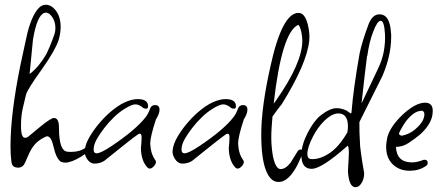

<svg xmlns="http://www.w3.org/2000/svg" viewBox="-20 -694 1846 804"><path d="M56 8Q31 8 28 -15Q26 -29 25 -45.5Q24 -62 24 -81Q24 -152 34.5 -236.5Q45 -321 65 -419Q78 -478 85.5 -514Q93 -550 96 -561Q116 -635 144 -662Q156 -674 172 -674Q196 -674 215 -648Q234 -622 234 -581Q234 -554 225 -525Q218 -504 200.5 -473.5Q183 -443 154 -402Q95 -320 89 -298L75 -239Q71 -221 69.5 -204Q68 -187 68 -171Q68 -164 68 -157.5Q68 -151 69 -144Q72 -117 85 -117Q93 -117 101 -124L153 -167Q194 -200 206 -200Q227 -200 227 -159Q227 -63 261 -59Q265 -58 269 -58Q273 -58 277 -58Q329 -58 354 -91Q360 -98 365 -98Q371 -98 371 -88Q371 -81 365 -73Q353 -59 318 -37Q278 -13 253 -13Q244 -13 238 -16H236Q216 -28 204 -80Q194 -126 175 -123Q136 -107 115 -75Q105 -61 85 -13Q76 8 56 8ZM118 -528 104 -384Q126 -401 142.5 -421.5Q159 -442 172 -464Q179 -477 187.5 -497Q196 -517 206 -545Q212 -560 212 -577Q212 -605 197 -625Q182 -645 166 -640Q135 -630 118 -528Z M607 12Q602 12 598 8Q571 -20 570 -74Q570 -78 571 -83.5Q572 -89 572 -96L573 -117V-120Q573 -138 560 -133Q540 -119 506.5 -92.5Q473 -66 426 -28Q406 -9 375 -9Q357 -9 344.5 -28.5Q332 -48 335 -66Q338 -92 356 -122.5Q374 -153 400.5 -183.5Q427 -214 457.5 -237.5Q488 -261 516 -271Q527 -275 537 -277Q547 -279 557 -279Q600 -279 600 -249Q600 -239 592 -239Q589 -239 586 -239.5Q583 -240 580 -242Q562 -257 547 -257Q532 -257 503 -239Q480 -225 458 -204Q436 -183 416 -157Q397 -132 386 -112.5Q375 -93 373 -78Q372 -74 372 -68Q372 -52 385 -52Q401 -52 445 -81Q550 -151 591 -205Q601 -218 609 -240Q614 -254 630 -254Q648 -254 648 -234Q648 -218 633 -194Q609 -121 609 -93Q611 -50 630 -24Q633 -21 633 -16Q633 -7 624 2.5Q615 12 607 12Z M975 12Q970 12 966 8Q939 -20 938 -74Q938 -78 939 -83.5Q940 -89 940 -96L941 -117V-120Q941 -138 928 -133Q908 -119 874.5 -92.5Q841 -66 794 -28Q774 -9 743 -9Q725 -9 712.5 -28.5Q700 -48 703 -66Q706 -92 724 -122.5Q742 -153 768.5 -183.5Q795 -214 825.5 -237.5Q856 -261 884 -271Q895 -275 905 -277Q915 -279 925 -279Q968 -279 968 -249Q968 -239 960 -239Q957 -239 954 -239.5Q951 -240 948 -242Q930 -257 915 -257Q900 -257 871 -239Q848 -225 826 -204Q804 -183 784 -157Q765 -132 754 -112.5Q743 -93 741 -78Q740 -74 740 -68Q740 -52 753 -52Q769 -52 813 -81Q918 -151 959 -205Q969 -218 977 -240Q982 -254 998 -254Q1016 -254 1016 -234Q1016 -218 1001 -194Q977 -121 977 -93Q979 -50 998 -24Q1001 -21 1001 -16Q1001 -7 992 2.5Q983 12 975 12Z M1147 68Q1113 69 1093.5 19Q1074 -31 1074 -131Q1074 -188 1083.5 -258.5Q1093 -329 1112 -414Q1161 -640 1230 -640Q1257 -640 1269 -591Q1278 -554 1275 -524Q1265 -427 1160 -258Q1153 -250 1143.5 -237Q1134 -224 1121 -206Q1119 -183 1117.5 -161Q1116 -139 1116 -119Q1116 -83 1122 -45Q1133 14 1155 14Q1176 14 1197 -13L1226 -60Q1231 -68 1239 -68Q1249 -68 1249 -58Q1249 -56 1248.5 -54Q1248 -52 1247 -50Q1236 -25 1227.5 -7.5Q1219 10 1212 20Q1181 68 1147 68ZM1229 -590Q1160 -560 1126 -260Q1129 -263 1135 -272Q1246 -430 1246 -524Q1246 -531 1245 -539.5Q1244 -548 1242 -559Q1236 -586 1229 -590Z M1469 90Q1441 90 1437 23L1440 -33Q1443 -75 1436 -84Q1327 13 1285 13Q1242 13 1242 -45Q1242 -87 1269 -139Q1295 -189 1323 -211Q1362 -241 1389 -241Q1410 -241 1431 -231Q1433 -230 1435.5 -228Q1438 -226 1441 -224Q1448 -219 1449 -219Q1452 -219 1452 -225Q1456 -275 1464.5 -336.5Q1473 -398 1486 -471Q1491 -495 1500.5 -526Q1510 -557 1524 -594Q1540 -634 1569 -634Q1612 -634 1617 -560Q1618 -555 1618 -549.5Q1618 -544 1618 -539Q1618 -461 1581 -375L1485 -183Q1484 -149 1488 -82Q1489 -72 1491.5 -53.5Q1494 -35 1497 -16Q1500 3 1502.5 16.5Q1505 30 1505 31Q1505 55 1494 72.5Q1483 90 1469 90ZM1494 -261 1561 -402Q1581 -443 1587.5 -480.5Q1594 -518 1592 -552Q1589 -607 1574 -607Q1560 -607 1543 -562Q1534 -539 1528 -513.5Q1522 -488 1518 -460L1517 -459Q1513 -427 1507 -377.5Q1501 -328 1494 -261ZM1281 -28Q1315 -25 1354 -49Q1377 -63 1396.5 -85.5Q1416 -108 1433 -137H1434Q1437 -151 1437 -164Q1437 -219 1397 -219Q1368 -219 1333 -183Q1308 -156 1291 -123Q1267 -77 1267 -49Q1267 -30 1281 -28Z M1696 21Q1652 21 1624.5 -6Q1597 -33 1597 -79Q1597 -89 1598.5 -99Q1600 -109 1602 -119Q1613 -162 1663 -211Q1719 -264 1760 -264Q1794 -264 1792 -226Q1791 -177 1738 -130Q1715 -111 1690.5 -95Q1666 -79 1639 -79H1638Q1641 -14 1705 -14Q1726 -14 1752 -24Q1754 -25 1758 -25Q1771 -25 1771 -12Q1771 -3 1762 2Q1734 21 1696 21ZM1665 -126Q1696 -133 1718 -152Q1757 -185 1757 -215V-217Q1757 -224 1752 -228Q1747 -232 1745 -230Q1714 -230 1679 -185Q1674 -178 1667 -166.5Q1660 -155 1652 -139Q1651 -137 1651 -135Q1651 -126 1665 -126Z"/></svg>

Font: Square Peg
Style: Regular
Weight: 400
Designer: Robert E. Leuschke
Foundry: Robert E. Leuschke
Version: Version 1.010; ttfautohint (v1.8.4.7-5d5b)